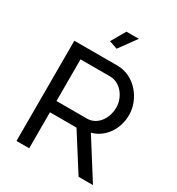

<svg xmlns="http://www.w3.org/2000/svg" viewBox="-213 -1048 1083 1178"><g transform="rotate(30 328.5 -459.0)"><path d="M334 -797 276 -817 334 -918H422ZM85 0V-710H389Q436 -710 475.5 -690.5Q515 -671 543.5 -638.5Q572 -606 588 -565.5Q604 -525 604 -483Q604 -446 593.5 -411.5Q583 -377 563.5 -349Q544 -321 516.5 -301Q489 -281 455 -272L627 0H525L363 -255H175V0ZM175 -335H390Q418 -335 440.5 -347Q463 -359 479 -379.5Q495 -400 504 -427Q513 -454 513 -483Q513 -513 502.5 -539.5Q492 -566 474.5 -586.5Q457 -607 433.5 -618.5Q410 -630 384 -630H175Z"/></g></svg>

Font: IngvarSans
Style: Regular
Weight: 500
Version: Version 3.000